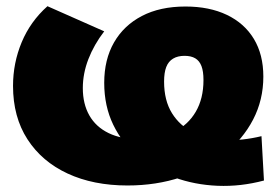

<svg xmlns="http://www.w3.org/2000/svg" viewBox="-20 -583 904 619"><path d="M391 15Q281 15 198 -23.5Q115 -62 68.5 -134Q22 -206 22 -306Q22 -380 50 -447Q78 -514 133 -563L316 -482Q283 -439 265 -392.5Q247 -346 247 -299Q247 -248 268 -211Q289 -174 330 -154Q371 -134 430 -134Q494 -134 540 -157Q586 -180 611 -222.5Q636 -265 636 -325Q636 -353 629.5 -370Q623 -387 609.5 -395Q596 -403 575 -403Q553 -403 538 -394Q523 -385 516 -367Q509 -349 509 -320Q509 -259 534.5 -218Q560 -177 604 -155.5Q648 -134 704.5 -131.5Q761 -129 823 -144L831 -1Q756 19 682 16Q608 13 542 -11Q476 -35 425 -78Q374 -121 345 -181Q316 -241 316 -316Q316 -391 347.5 -446Q379 -501 437.5 -531.5Q496 -562 578 -562Q655 -562 711.5 -535Q768 -508 798.5 -457.5Q829 -407 829 -336Q829 -261 796 -197.5Q763 -134 703 -86Q643 -38 563.5 -11.5Q484 15 391 15Z"/></svg>

Font: MOST Montserrat Black
Style: Regular
Weight: 900
Designer: Julieta Ulanovsky
Foundry: Julieta Ulanovsky
Version: Version 8.000;March 11, 2024;FontCreator 15.0.0.2926 64-bit